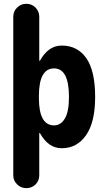

<svg xmlns="http://www.w3.org/2000/svg" viewBox="-20 -770 540 1010"><path d="M264.6 -110.4Q299.8 -110.4 321.3 -146.5Q342.8 -182.6 342.8 -259.8Q342.8 -410.2 264.6 -410.2Q184.6 -410.2 184.6 -264.6V-254.9Q184.6 -110.4 264.6 -110.4ZM304.7 -530.3Q387.7 -530.3 434.1 -463.9Q480.5 -397.5 480.5 -259.8Q480.5 -127 432.6 -58.6Q384.8 9.8 304.7 9.8Q234.4 9.8 190.4 -69.3Q190.4 -70.3 188.5 -70.3Q187.5 -70.3 186.5 -69.3V152.3Q186.5 180.7 167 200.2Q147.5 219.7 118.2 219.7Q89.8 219.7 69.8 199.7Q49.8 179.7 49.8 152.3V-681.6Q49.8 -710 69.8 -730Q89.8 -750 118.2 -750Q147.5 -750 167 -730Q186.5 -710 186.5 -681.6V-451.2Q186.5 -450.2 188.5 -450.2Q190.4 -450.2 190.4 -451.2Q234.4 -530.3 304.7 -530.3Z"/></svg>

Font: Rounded-X Mgen+ 1m bold
Style: Bold
Weight: 700
Designer: [Source Han Sans]
Ryoko NISHIZUKA  (kana & ideographs); Paul D. Hunt (Latin, Greek & Cyrillic); Wenlong ZHANG  (bopomofo
Version: Version 1.059.20150602